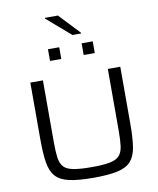

<svg xmlns="http://www.w3.org/2000/svg" viewBox="-113 -1182 1051 1276"><g transform="rotate(-10 413.0 -543.5)"><path d="M414 8Q312 8 251 -5.5Q190 -19 159.5 -53Q129 -87 119 -147.5Q109 -208 109 -303V-688H194V-271Q194 -207 199.5 -166.5Q205 -126 225.5 -103.5Q246 -81 291 -72.5Q336 -64 414 -64Q491 -64 535.5 -72.5Q580 -81 600.5 -103.5Q621 -126 626.5 -166.5Q632 -207 632 -271V-688H716V-303Q716 -208 706.5 -147.5Q697 -87 667 -53Q637 -19 576.5 -5.5Q516 8 414 8ZM263 -807V-886H339V-807ZM490 -807V-886H565V-807ZM440 -951 279 -1090V-1095H367L498 -956V-951Z"/></g></svg>

Font: Saira Expanded
Style: Regular
Weight: 400
Width: 7
Designer: Hector Gatti with collaboration of the Omnibus-Type team
Foundry: Omnibus-Type
Version: Version 1.100; ttfautohint (v1.8.3)